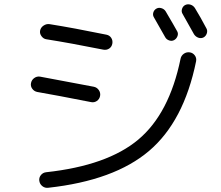

<svg xmlns="http://www.w3.org/2000/svg" viewBox="-20 -848 1040 904"><path d="M165 2.9Q163.1 -11.7 172.4 -23.4Q181.6 -35.2 197.3 -37.1Q485.4 -68.4 631.3 -190.9Q777.3 -313.5 830.1 -571.3Q833 -585.9 845.2 -594.7Q857.4 -603.5 873 -601.6Q887.7 -599.6 897 -587.4Q906.2 -575.2 903.3 -559.6Q845.7 -276.4 681.6 -137.2Q517.6 2 207 36.1Q191.4 38.1 179.2 28.3Q167 18.6 165 2.9ZM759.8 -794.9Q801.8 -723.6 814.5 -700.2Q820.3 -689.5 815.4 -677.2Q810.5 -665 799.8 -659.2Q789.1 -653.3 776.4 -657.7Q763.7 -662.1 757.8 -672.9Q727.5 -726.6 705.1 -765.6Q698.2 -776.4 701.7 -788.6Q705.1 -800.8 715.8 -807.1Q726.6 -813.5 739.7 -809.6Q752.9 -805.7 759.8 -794.9ZM851.6 -824.2Q863.3 -830.1 876.5 -826.2Q889.6 -822.3 897.5 -810.5Q923.8 -767.6 952.1 -713.9Q958 -703.1 953.6 -690.4Q949.2 -677.7 938.5 -671.9Q926.8 -666 914.1 -670.4Q901.4 -674.8 893.6 -686.5Q874 -722.7 839.8 -782.2Q833 -793 836.9 -805.7Q840.8 -818.4 851.6 -824.2ZM155.3 -415Q140.6 -418 131.8 -430.2Q123 -442.4 126 -457Q128.9 -471.7 141.1 -480.5Q153.3 -489.3 168 -487.3Q320.3 -459 421.9 -439.5Q436.5 -436.5 445.3 -423.8Q454.1 -411.1 451.2 -396Q448.2 -380.9 436 -372.6Q423.8 -364.3 409.2 -367.2Q240.2 -400.4 155.3 -415ZM198.2 -663.1Q184.6 -665 175.3 -677.7Q166 -690.4 168.9 -704.1Q171.9 -718.8 185.1 -727.5Q198.2 -736.3 212.9 -734.4Q324.2 -716.8 481.4 -684.6Q496.1 -681.6 503.9 -669.4Q511.7 -657.2 508.8 -642.1Q505.9 -627 493.7 -619.1Q481.4 -611.3 465.8 -614.3Q309.6 -645.5 198.2 -663.1Z"/></svg>

Font: Rounded Mgen+ 1m regular
Style: Regular
Weight: 400
Designer: [Source Han Sans]
Ryoko NISHIZUKA  (kana & ideographs); Paul D. Hunt (Latin, Greek & Cyrillic); Wenlong ZHANG  (bopomofo
Version: Version 1.059.20150602